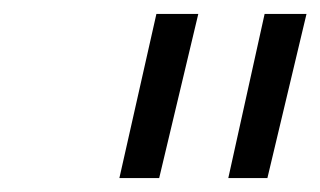

<svg xmlns="http://www.w3.org/2000/svg" viewBox="-20 -717 459 275"><path d="M307 -462 359 -697H419L363 -462ZM151 -462 204 -697H264L208 -462Z"/></svg>

Font: Panefresco 250wt
Style: Italic
Weight: 300
Version: Version 1.000